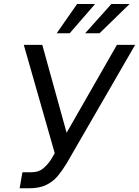

<svg xmlns="http://www.w3.org/2000/svg" viewBox="-20 -958 715 987"><path d="M81 9.9 95.2 -72.4H140.6Q180 -72.4 204.9 -94.6Q229.8 -116.8 245.7 -143.5L261.4 -170.5L102.3 -727.3H197.4L322.4 -275.6L581 -727.3H674.7L322.4 -117.9Q301.8 -83.8 278.1 -54.7Q254.3 -25.6 218.8 -7.8Q183.2 9.9 127.8 9.9ZM417.6 -786.9 552.6 -937.5H646.3L491.5 -786.9ZM271.3 -786.9 376.4 -937.5H468.8L338.1 -786.9Z"/></svg>

Font: Inter UI
Style: Italic
Weight: 400
Italic angle: -9.39999°
Designer: Rasmus Andersson
Foundry: rsms
Version: 3.2;8d6f07862